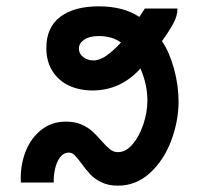

<svg xmlns="http://www.w3.org/2000/svg" viewBox="-20 -577 640 607"><path d="M236.5 -61.5Q223.5 -79 215.5 -86.8Q207.5 -94.5 198 -94.5Q180.5 -94.5 169.2 -78.8Q158 -63 153.5 -40.8Q149 -18.5 150 0H46L45.5 -13Q45.5 -60 62.2 -101Q79 -142 111.5 -167.2Q144 -192.5 188.5 -192.5Q216 -192.5 236.5 -183.8Q257 -175 270.5 -163Q284 -151 300.5 -132Q317 -113.5 328 -104.8Q339 -96 353 -96Q378 -96 399.2 -121Q420.5 -146 433.2 -184Q446 -222 446 -259.5Q446 -310 424 -360.5Q361.5 -291 272 -291Q231.5 -291 198.5 -306.2Q165.5 -321.5 146 -352Q126.5 -382.5 126.5 -425.5Q126.5 -490.5 170.5 -523.8Q214.5 -557 292 -557Q370.5 -557 420.5 -523.5L438 -550H541Q541.5 -527.5 527.5 -502Q513.5 -476.5 492 -447Q515 -414 529.8 -360.8Q544.5 -307.5 544.5 -257Q544.5 -194 521.2 -132.2Q498 -70.5 454.2 -30.2Q410.5 10 352.5 10Q323 10 301.2 -0.5Q279.5 -11 265.8 -25.5Q252 -40 236.5 -61.5ZM362.5 -442.5Q334.5 -463 292.5 -463Q262.5 -463 246 -451.5Q229.5 -440 229.5 -423.5Q229.5 -407 243.2 -396.5Q257 -386 275 -386Q295.5 -386 317.2 -401.5Q339 -417 362.5 -442.5Z"/></svg>

Font: JuliaMono SemiBold
Style: Regular
Weight: 600
Monospace: yes
Designer: cormullion
Foundry: corm
Version: Version 0.055; ttfautohint (v1.8.4)